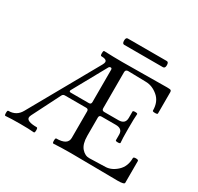

<svg xmlns="http://www.w3.org/2000/svg" viewBox="-231 -1007 1249 1212"><g transform="rotate(30 394.0 -401.0)"><path d="M0 0ZM654.3 -806.2Q668 -806.2 668 -783.2Q668 -760.3 652.3 -760.3H370.1Q356 -760.3 356 -783.2Q356 -806.2 370.1 -806.2ZM32.2 -84 313.5 -584Q321.3 -597.7 321.3 -606Q321.3 -626 280.8 -626Q274.4 -626 274.4 -644.5Q274.4 -663.1 280.8 -663.1Q348.6 -660.2 414.8 -660.2Q481 -660.2 576.2 -661.6Q671.4 -663.1 738.8 -663.1Q761.7 -663.1 766.6 -659.7Q771.5 -656.2 771.5 -647V-491.2Q771.5 -484.9 753.2 -484.9Q734.9 -484.9 734.9 -491.2Q734.9 -555.7 694.1 -590.6Q653.3 -625.5 606.9 -626.5L475.6 -629.4Q455.6 -629.9 455.6 -609.9V-347.2Q455.6 -330.1 472.7 -330.1H576.7Q626 -330.1 626 -375.5V-421.9Q626 -428.2 642.8 -428.2Q659.7 -428.2 659.7 -421.9Q656.7 -394 656.7 -316.2Q656.7 -238.3 659.7 -212.9Q659.7 -206.5 642.8 -206.5Q626 -206.5 626 -212.9V-253.9Q626 -296.4 576.7 -296.4H472.7Q455.6 -296.4 455.6 -279.8V-146.5Q455.6 -86.9 480.7 -58.1Q505.9 -29.3 537.6 -30.3L653.8 -33.7Q697.3 -35.2 736.1 -71.3Q774.9 -107.4 774.9 -168Q774.9 -176.8 793.2 -176.8Q811.5 -176.8 811.5 -168V-9.3Q811.5 3.4 762.7 3.4Q711.9 3.4 599.4 1.7Q486.8 0 421.6 0Q356.4 0 294.4 3.4Q288.1 3.4 288.1 -15.1Q288.1 -33.7 294.4 -33.7Q377.4 -33.7 377.4 -86.4V-279.8Q377.4 -296.4 361.3 -296.4H206.5Q192.4 -296.4 186.5 -284.7L84 -82Q78.1 -70.3 78.1 -62.5Q78.1 -33.7 152.3 -33.7Q159.2 -33.7 159.2 -15.1Q159.2 3.4 152.3 3.4Q116.2 0 50.3 0Q-15.6 0 -55.2 3.4Q-61.5 3.4 -61.5 -15.1Q-61.5 -33.7 -55.2 -33.7Q3.9 -33.2 32.2 -84ZM229.5 -330.1H361.3Q377.4 -330.1 377.4 -347.2V-581.1Q377.9 -594.2 368.2 -594.2Q358.4 -594.2 353.5 -584L220.7 -344.2Q218.8 -340.8 218.8 -336.9Q218.8 -330.1 229.5 -330.1Z"/></g></svg>

Font: Junicode
Style: Regular
Weight: 400
Designer: Peter S. Baker
Foundry: Briery Creek Software
Version: Version 0.7.2